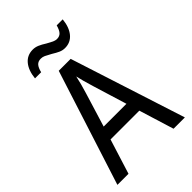

<svg xmlns="http://www.w3.org/2000/svg" viewBox="-264 -1021 1127 1127"><g transform="rotate(-45 300.0 -457.0)"><path d="M419 -217H180L112 0H20L250 -717H349L580 0H486ZM394 -299 329 -511Q308 -580 299 -621Q289 -572 270 -511L205 -299ZM230 -913Q250 -913 269 -905Q288 -897 313 -881Q334 -869 348 -862.5Q362 -856 375 -856Q397 -856 409.5 -870Q422 -884 430 -914H480Q474 -854 445.5 -819.5Q417 -785 371 -785Q351 -785 333 -793Q315 -801 291 -816Q266 -830 253 -836Q240 -842 226 -842Q203 -842 190.5 -828Q178 -814 171 -784H120Q126 -844 154.5 -878.5Q183 -913 230 -913Z"/></g></svg>

Font: Noto Sans Mono UI
Style: Regular
Weight: 400
Monospace: yes
Designer: Monotype Design team
Foundry: Monotype Imaging Inc.
Version: Version 1.000